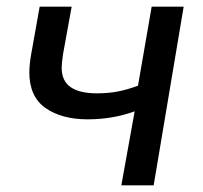

<svg xmlns="http://www.w3.org/2000/svg" viewBox="-20 -556 609 576"><path d="M243 -198Q165 -198 116.5 -232Q68 -266 68 -339Q68 -362 74 -396L99 -536H195L169 -393Q165 -365 165 -353Q165 -313 192 -294.5Q219 -276 271 -276Q305 -276 333.5 -281.5Q362 -287 394 -299L435 -536H531L441 0H344L384 -222Q318 -198 243 -198Z"/></svg>

Font: Nebula Sans Medium
Style: Regular
Weight: 500
Italic angle: -9°
Designer: Paul D. Hunt for Adobe (as Source Sans)
Foundry: Nebula Entertainment & Broadcasting LLC
Version: Version 1.010